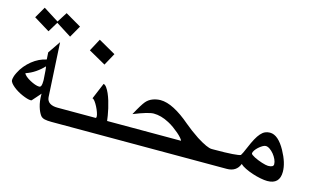

<svg xmlns="http://www.w3.org/2000/svg" viewBox="-82 -1017 2057 1208"><g transform="rotate(15 946.5 -412.5)"><path d="M38.6 -682.6 81.1 -756.3 181.2 -692.9 223.1 -758.8 326.2 -698.7 282.2 -621.6 182.1 -685.1 142.1 -619.1ZM191.4 -324.2Q188 -388.7 184.1 -401.9Q162.1 -377.9 132.8 -357.9Q103.5 -337.9 69.8 -326.7Q73.2 -317.4 85.7 -307.1Q98.1 -296.9 114.3 -288.1Q130.4 -279.3 146.7 -273.4Q163.1 -267.6 174.8 -267.6Q183.6 -267.6 187.7 -276.6Q191.9 -285.6 191.9 -308.6Q191.9 -312.5 191.9 -316.4Q191.9 -320.3 191.4 -324.2ZM348.1 -73.2H307.1Q280.3 -73.2 262.9 -77.1Q245.6 -81.1 236.3 -92.8Q221.7 -112.3 211.9 -145.3Q202.1 -178.2 201.7 -221.2Q201.7 -223.6 201.9 -225.6Q202.1 -227.5 202.1 -229Q189.5 -214.4 176.8 -200Q164.1 -185.5 151.9 -171.9L146 -170.9Q135.7 -170.9 121.1 -175.3Q106.4 -179.7 90.1 -186.8Q73.7 -193.8 57.6 -203.4Q41.5 -212.9 28.8 -223.4Q16.1 -233.9 8.1 -244.1Q0 -254.4 0 -263.7Q0 -271.5 3.4 -284.4Q6.8 -297.4 15.1 -313.5Q27.8 -339.4 45.9 -361.1Q64 -382.8 85.2 -399.9Q106.4 -417 130.1 -428.5Q153.8 -439.9 177.7 -444.8L174.8 -490.2L230.5 -571.8L250 -219.2Q251 -205.6 256.8 -196Q262.7 -186.5 272.2 -180.7Q281.7 -174.8 294.2 -172.1Q306.6 -169.4 320.8 -169.4H348.1Z M580.1 -587.4 536.6 -507.8 424.8 -570.8 467.8 -651.4ZM699.7 -73.2H318.8V-169.4H569.8Q574.2 -169.4 574.2 -179.7Q574.2 -189 568.1 -206.3Q562 -223.6 553.2 -240.7Q544.4 -257.8 534.9 -270.5Q525.4 -283.2 518.6 -283.2L563 -389.2Q573.7 -386.7 583.5 -373Q593.3 -359.4 602.1 -339.6Q610.8 -319.8 618.2 -295.7Q625.5 -271.5 630.9 -248Q636.2 -224.6 639.6 -203.6Q643.1 -182.6 644.5 -169.4H699.7Z M1349.1 -73.2H670.4V-169.4H1126Q1124 -176.3 1113.8 -188Q1103.5 -199.7 1088.1 -212.9Q1072.8 -226.1 1054.2 -239.5Q1035.6 -252.9 1017.6 -262.2Q990.2 -276.9 965.1 -283.7Q939.9 -290.5 916.5 -290.5Q881.8 -290.5 787.1 -252.4Q806.2 -288.1 820.6 -311.3Q835 -334.5 843.8 -344.7Q860.8 -364.3 884.8 -373.5Q908.7 -382.8 936 -383.3Q977.5 -383.3 1027.3 -357.4Q1077.1 -331.5 1133.3 -283.2Q1152.8 -266.6 1175.8 -249.5Q1198.7 -232.4 1225.1 -214.8Q1296.9 -169.4 1325.2 -169.4H1349.1Z M1730.5 -178.2Q1730.5 -192.9 1722.7 -210Q1714.8 -227.1 1702.9 -241.7Q1690.9 -256.3 1676.8 -266.1Q1662.6 -275.9 1649.9 -275.9Q1641.1 -275.9 1628.9 -268.6Q1616.7 -261.2 1605.2 -251Q1593.8 -240.7 1585.7 -229Q1577.6 -217.3 1577.6 -208.5Q1577.6 -204.6 1584.7 -199.2Q1591.8 -193.8 1602.8 -188.2Q1613.8 -182.6 1627.2 -177.2Q1640.6 -171.9 1653.6 -167.7Q1666.5 -163.6 1677.7 -161.1Q1689 -158.7 1694.8 -158.7Q1730.5 -158.7 1730.5 -178.2ZM1795.4 -146Q1795.4 -65.4 1714.8 -65.4Q1696.3 -65.4 1669.9 -70.6Q1643.6 -75.7 1616.9 -84.5Q1590.3 -93.3 1567.4 -104.5Q1544.4 -115.7 1532.7 -127.4Q1512.2 -73.2 1449.2 -73.2H1319.8V-169.4H1339.4Q1417.5 -169.4 1460.4 -172.6Q1503.4 -175.8 1513.2 -180.7Q1520.5 -190.4 1540 -236.8Q1554.7 -272 1567.9 -296.1Q1581.1 -320.3 1594.5 -335.4Q1607.9 -350.6 1622.3 -357.2Q1636.7 -363.8 1653.8 -363.8Q1681.6 -363.8 1706.8 -341.8Q1731.9 -319.8 1754.4 -278.8Q1774.9 -241.7 1785.2 -208.5Q1795.4 -175.3 1795.4 -146Z"/></g></svg>

Font: XB Khoramshahr
Style: Regular
Weight: 400
Designer: Behnam
Foundry: Irmug
Version: Version 8.005 2009